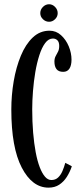

<svg xmlns="http://www.w3.org/2000/svg" viewBox="-20 -852 380 882"><path d="M203 10Q128 10 80 -82Q32 -174 32 -349Q32 -415 43 -479.2Q54 -543.5 75.8 -596Q97.5 -648.5 130.5 -679.8Q163.5 -711 207.5 -711Q237.5 -711 260.2 -690.5Q283 -670 295.8 -639.2Q308.5 -608.5 308.5 -578Q308.5 -551.5 299 -536.8Q289.5 -522 270.5 -522Q249 -522 239.5 -534.5Q230 -547 230 -569Q230 -583.5 235.5 -593.8Q241 -604 246.5 -614.5Q252 -625 252 -641Q252 -658.5 243.8 -666.8Q235.5 -675 223 -675Q203 -675 187.5 -654.2Q172 -633.5 160.8 -598.5Q149.5 -563.5 142.2 -520.8Q135 -478 131.5 -433.5Q128 -389 128 -350Q128 -292.5 132.2 -242.5Q136.5 -192.5 144 -152.5Q151.5 -112.5 162.5 -84Q173.5 -55.5 186.8 -40.2Q200 -25 216 -25Q234.5 -25 246.8 -36.5Q259 -48 266.8 -66Q274.5 -84 280 -104L310 -88Q301 -61.5 286.8 -39.2Q272.5 -17 252 -3.5Q231.5 10 203 10ZM205.5 -752Q189.5 -752 177.2 -763.8Q165 -775.5 165 -791.5Q165 -808 177.2 -820.2Q189.5 -832.5 205.5 -832.5Q221 -832.5 233 -820.2Q245 -808 245 -791.5Q245 -775.5 233 -763.8Q221 -752 205.5 -752Z"/></svg>

Font: Imbue Thin 10pt Medium
Style: Regular
Weight: 500
Version: Version 1.102